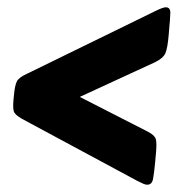

<svg xmlns="http://www.w3.org/2000/svg" viewBox="-20 -508 488 527"><path d="M435 -488Q448 -488 447.5 -472Q447 -456 444 -424L443 -412Q440 -376 434 -362Q428 -348 405 -337L199 -242L385 -147Q405 -137 408 -125Q411 -113 407 -76L406 -64Q403 -32 400 -16.5Q397 -1 384 -1Q379 -1 372.5 -4Q366 -7 356 -12L40 -182Q21 -193 18 -202Q15 -211 17 -234L19 -253Q21 -273 26 -284Q31 -295 53 -305L405 -477Q427 -488 435 -488Z"/></svg>

Font: Asap Condensed Condensed Black
Style: Italic
Weight: 900
Width: 3
Italic angle: -6°
Designer: Pablo Cosgaya
Foundry: Omnibus-Type
Version: Version 3.001; ttfautohint (v1.8.4.7-5d5b)